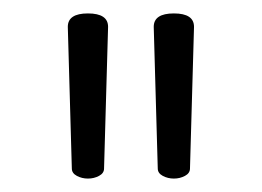

<svg xmlns="http://www.w3.org/2000/svg" viewBox="-20 -743 390 286"><path d="M239 -723Q269 -723 269 -703L263 -492Q263 -485 255.5 -481Q248 -477 239 -477Q230 -477 222.5 -481Q215 -485 215 -492L209 -703Q209 -723 239 -723ZM111 -723Q141 -723 141 -703L135 -492Q135 -485 127.5 -481Q120 -477 111 -477Q102 -477 94.5 -481Q87 -485 87 -492L81 -703Q81 -723 111 -723Z"/></svg>

Font: ToneOZ-Pinyin-WenKai-Light
Style: Light
Weight: 300
Designer: Fontworks Inc.
Foundry: ToneOZ
Version: Version 0.240331